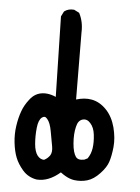

<svg xmlns="http://www.w3.org/2000/svg" viewBox="-53 -790 607 833"><g transform="rotate(5 250.0 -373.5)"><path d="M137.7 0Q100.6 -6.3 76.7 -33.7Q53.7 -60.5 43.5 -86.9Q33.2 -112.8 28.8 -150.1Q24.4 -187.5 29.8 -224.1Q35.2 -260.3 45.4 -288.1Q55.2 -316.4 76.7 -343.3Q98.6 -371.6 131.8 -375Q141.1 -376 150.9 -375Q160.6 -374 170.2 -371.3Q179.7 -368.7 189.5 -364.3L181.6 -712.9V-714.4L182.1 -715.3L191.9 -734.9L192.9 -736.3L193.8 -737.3Q210.9 -750 234.9 -748H235.8L236.8 -747.6L256.3 -737.8L258.3 -736.8L259.3 -735.4Q278.3 -698.7 276.4 -652.3L278.3 -360.8Q296.4 -366.2 313.2 -367.7Q330.1 -369.1 345.7 -366.2Q380.9 -359.9 409.7 -330.1Q438 -300.8 450.2 -254.4Q461.9 -208.5 458 -169.4Q454.1 -130.9 445.8 -105.5Q438 -80.1 411.6 -52.2Q385.3 -23.9 356.9 -15.6Q329.6 -7.8 299.8 -11.7Q290.5 -13.2 280.5 -16.8Q270.5 -20.5 260.5 -26.4Q250.5 -32.2 240.2 -40Q189.5 3.9 138.2 0ZM162.6 -87.9Q165.5 -89.4 168.2 -91.1Q170.9 -92.8 173.3 -94.5Q175.8 -96.2 177.7 -98.1Q179.7 -100.1 181.6 -102.1Q183.6 -104 185.3 -106.2Q187 -108.4 188.5 -110.8Q196.8 -125 192.4 -149.4Q187.5 -175.8 180.7 -213.9Q174.3 -250.5 160.6 -266.1Q154.3 -273.4 149.2 -273.9Q144 -274.4 137.2 -269.5Q122.6 -257.8 119.1 -224.1Q117.2 -206.1 116.9 -188.2Q116.7 -170.4 118.2 -152.8Q119.6 -135.7 123.8 -123Q127.9 -110.4 134.3 -102.5Q146.5 -87.9 162.6 -87.9ZM336.9 -104 350.6 -110.8Q357.9 -121.6 362.1 -132.6Q366.2 -143.6 368.2 -156.2Q372.1 -182.6 368.2 -215.3Q364.7 -246.6 348.1 -264.6Q333 -281.7 314 -276.4Q304.7 -273.9 298.1 -265.9Q291.5 -257.8 288.1 -242.7Q280.3 -211.4 283.7 -170.4Q285.2 -149.9 289.3 -135.5Q293.5 -121.1 299.3 -112.8Q304.7 -105.5 313.5 -103.3Q322.3 -101.1 336.9 -104Z"/></g></svg>

Font: NaikaiFont
Style: SemiBold
Weight: 600
Version: Version 1.89